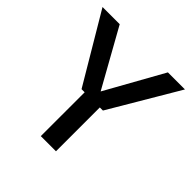

<svg xmlns="http://www.w3.org/2000/svg" viewBox="-185 -854 1003 1003"><g transform="rotate(45 317.0 -352.5)"><path d="M238 -324 12 -705H139L331 -361H303L495 -705H621L396 -324ZM261 0V-357H373V0Z"/></g></svg>

Font: TikTok Sans 24pt Medium
Style: Regular
Weight: 500
Version: Version 4.000